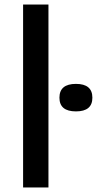

<svg xmlns="http://www.w3.org/2000/svg" viewBox="-20 -828 428 848"><path d="M82 0V-808H194V0ZM315.5 -336Q242.5 -336 242.5 -396.5Q242.5 -457.5 315.5 -457.5Q388 -457.5 388 -396.5Q388 -336 315.5 -336Z"/></svg>

Font: Encode Sans Exp Md
Style: Regular
Weight: 500
Width: 7
Designer: Multiple Designers
Foundry: Impallari Type
Version: Version 3.002; ttfautohint (v1.8.3) -l 8 -r 50 -G 200 -x 14 